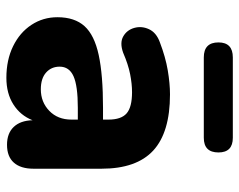

<svg xmlns="http://www.w3.org/2000/svg" viewBox="-94 -645 750 602"><g transform="rotate(90 281.0 -344.0)"><path d="M160 -608Q113 -608 113 -654Q113 -699 160 -699H412Q458 -699 458 -654Q458 -608 412 -608ZM224 11Q168 11 125 -10Q82 -31 58 -67.5Q34 -104 34 -149Q34 -203 62 -234Q90 -265 152.5 -278.5Q215 -292 318 -292H355V-309Q355 -349 335.5 -366Q316 -383 269 -383Q243 -383 212.5 -377Q182 -371 145 -355Q114 -344 94 -355.5Q74 -367 67.5 -390Q61 -413 71.5 -436Q82 -459 112 -470Q159 -488 200.5 -495Q242 -502 276 -502Q395 -502 452 -449.5Q509 -397 509 -287V-74Q509 -34 490 -12.5Q471 9 434 9Q398 9 378 -12Q358 -33 357 -71Q342 -33 307.5 -11Q273 11 224 11ZM355 -213H318Q249 -213 219 -199.5Q189 -186 189 -156Q189 -130 207.5 -113.5Q226 -97 260 -97Q300 -97 327.5 -123.5Q355 -150 355 -193Z"/></g></svg>

Font: Chiron GoRound TC EB
Style: Regular
Weight: 700
Designer: Ryoko NISHIZUKA 西塚涼子 (kana, bopomofo & ideographs); Paul D. Hunt (Latin, Greek & Cyrillic); Sandoll Communications 산돌커뮤니
Foundry: Adobe
Version: Version 1.000;hotconv 1.1.1;makeotfexe 2.6.0